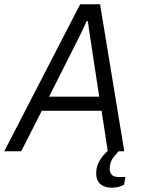

<svg xmlns="http://www.w3.org/2000/svg" viewBox="-52 -706 659 896"><path d="M-32 0 322 -686H415L528 0H451L422 -189H143L47 0ZM177 -255H411L376 -484Q375 -496 372 -512Q369 -528 366.5 -545Q364 -562 362 -578.5Q360 -595 358 -607H352Q344 -589 333 -565.5Q322 -542 311 -520Q300 -498 292 -483ZM470 170Q451 170 434 163.5Q417 157 407 142.5Q397 128 397 104Q397 78 406 57.5Q415 37 430 19.5Q445 2 462 -12H512L511 -8Q496 4 478 27Q460 50 460 82Q460 99 469.5 109.5Q479 120 502 120H533L527 156Q513 164 497.5 167Q482 170 470 170Z"/></svg>

Font: Archivo SemiCondensed Light
Style: Italic
Weight: 300
Width: 4
Italic angle: -10°
Designer: Hector Gatti
Foundry: Omnibus-Type
Version: Version 2.001